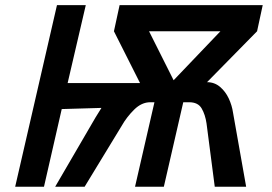

<svg xmlns="http://www.w3.org/2000/svg" viewBox="-20 -709 1031 729"><path d="M196.3 -689.5H305.7L236.8 -393.6H511.7L412.6 -590.3L434.1 -689.5H977.5L956.1 -590.3L766.1 -397Q794.4 -397 815.4 -379.2Q836.4 -361.3 848.6 -335Q860.8 -308.6 864.7 -281.7L914.6 0H795.4L764.2 -240.2Q759.3 -273.9 745.6 -297.4Q731.9 -320.8 698.2 -320.8H675.8L602.1 0H492.7L566.4 -320.8H550.8Q517.6 -320.8 489.3 -292.7Q460.9 -264.6 441.9 -231L301.3 0H189.5L342.8 -263.2L365.2 -299.3L214.4 -294.9L147 0H37.6ZM639.2 -404.3 816.9 -590.3H545.9Z"/></svg>

Font: Acari Sans SemiBold
Style: Italic
Weight: 600
Italic angle: -13°
Designer: Alfredo Marco Pradil and Stefan Peev
Foundry: Hanken Design Co.
Version: Version 1.045;January 11, 2019;FontCreator 11.5.0.2425 64-bi